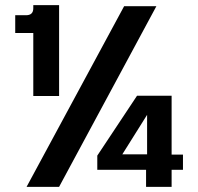

<svg xmlns="http://www.w3.org/2000/svg" viewBox="-20 -724 767 744"><path d="M109 -352V-596H39V-665H81Q109 -665 109 -692V-704H209V-352ZM83 0 461 -700H586L209 0ZM546 0V-66H357V-121L511 -353H645V-125H689V-66H645V0ZM454 -126H550V-279Z"/></svg>

Font: HostGroteskBold
Style: Bold
Weight: 700
Designer: Doukan Karapınar based on Poppins by Indian Type Foundry, Jonny Pinhorn
Foundry: Element Type
Version: Version 1.001; ttfautohint (v1.8.4.7-5d5b)